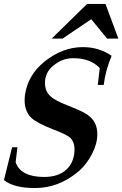

<svg xmlns="http://www.w3.org/2000/svg" viewBox="-22 -935 618 970"><path d="M542 -653Q511 -580 502 -506H472L482 -591Q435 -641 348 -641Q297 -641 256 -610Q212 -579 206 -531Q200 -476 236 -446Q259 -426 318 -403Q362 -386 389.5 -372.5Q417 -359 429 -348Q454 -328 463.5 -299Q473 -270 468 -233Q462 -186 429 -133Q415 -111 400.5 -94.5Q386 -78 371 -66Q273 15 155 15Q48 15 -2 -25L39 -191H66L57 -115Q83 -41 201 -41Q274 -41 314 -79Q347 -110 353 -159Q360 -211 334 -238Q318 -254 245 -282Q166 -313 138 -338Q95 -377 104 -454Q118 -555 203 -624Q294 -697 397 -697Q478 -697 542 -653ZM576 -740H519L439 -838L294 -740H239L418 -915H511Z"/></svg>

Font: DG Didot
Style: Bold Italic
Weight: 700
Designer: David Gatwood, Takis Katsoulidis, and George D. Matthiopoulos
Foundry: David Gatwood
Version: Version 1.0